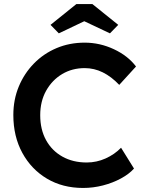

<svg xmlns="http://www.w3.org/2000/svg" viewBox="-20 -920 724 950"><path d="M391 10Q290 10 212.5 -36Q135 -82 90.5 -163.5Q46 -245 46 -351Q46 -427 73 -492Q100 -557 148 -606Q196 -655 260 -682Q324 -709 399 -709Q474 -709 543.5 -676.5Q613 -644 653 -591L570 -500Q531 -541 488.5 -562Q446 -583 399 -583Q337 -583 287.5 -553.5Q238 -524 208.5 -471.5Q179 -419 179 -350Q179 -279 208 -226.5Q237 -174 289 -145Q341 -116 409 -116Q458 -116 502.5 -136Q547 -156 579 -189L643 -86Q619 -59 578.5 -37Q538 -15 489.5 -2.5Q441 10 391 10ZM271 -755 230 -797 358 -900H437L565 -797L524 -755L397 -815Z"/></svg>

Font: Lexend Deca Medium
Style: Regular
Weight: 500
Designer: Bonnie Shaver-Troup, Thomas Jockin
Foundry: Lexend
Version: Version 1.008; ttfautohint (v1.8.4.7-5d5b)